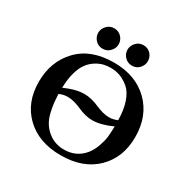

<svg xmlns="http://www.w3.org/2000/svg" viewBox="-196 -1077 1255 1270"><g transform="rotate(30 432.0 -441.5)"><path d="M63 -338.9Q63 -493.7 159.9 -595.2Q256.8 -696.8 432.1 -696.8Q598.1 -696.8 698.5 -598.4Q798.8 -500 798.8 -338.9Q798.8 -183.1 700 -85.9Q601.1 11.2 430.2 11.2Q263.2 11.2 163.1 -84.7Q63 -180.7 63 -338.9ZM215.8 -333Q217.8 -292 220.5 -267.6Q223.1 -243.2 232.7 -199.5Q242.2 -155.8 264.6 -121.8Q287.1 -87.9 320.8 -64.9Q369.6 -31.7 431.2 -32.2Q523.9 -32.2 582 -102.1Q607.9 -134.3 623 -178.7Q638.2 -223.1 641.1 -253.2Q644 -283.2 646 -333Q560.1 -293.9 495.1 -293.9Q444.3 -293.9 384.8 -320.6Q325.2 -347.2 280.8 -347.2Q245.6 -347.2 215.8 -333ZM216.8 -380.9Q300.8 -418.9 367.2 -418.9Q418 -418.9 478 -392.6Q538.1 -366.2 581.1 -366.2Q611.8 -366.2 645 -379.9Q644 -460.9 623.5 -518.6Q603 -576.2 569.1 -604Q535.2 -631.8 501.5 -643.8Q467.8 -655.8 431.2 -655.8Q402.3 -655.8 375.7 -649.4Q349.1 -643.1 319.6 -624.5Q290 -606 268.1 -576.4Q246.1 -546.9 231.9 -496.3Q217.8 -445.8 216.8 -380.9ZM241.2 -815.9Q241.2 -845.7 263.7 -869.9Q286.1 -894 318.8 -894Q353 -894 375 -870.6Q397 -847.2 397 -815.9Q397 -786.1 374.5 -762Q352.1 -737.8 318.8 -737.8Q284.7 -737.8 262.9 -761.5Q241.2 -785.2 241.2 -815.9ZM464.8 -815.9Q464.8 -845.7 487.3 -869.9Q509.8 -894 543 -894Q577.1 -894 598.6 -870.6Q620.1 -847.2 620.1 -816.2Q620.1 -785.2 598.1 -761.5Q576.2 -737.8 543 -737.8Q508.8 -737.8 486.8 -761.5Q464.8 -785.2 464.8 -815.9Z"/></g></svg>

Font: CMU Serif
Style: Bold
Weight: 700
Version: Version 0.7.0